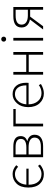

<svg xmlns="http://www.w3.org/2000/svg" viewBox="1164 -1879 727 3095"><g transform="rotate(-90 1527.5 -331.5)"><path d="M270 12Q172 12 112 -52.5Q52 -117 52 -239Q52 -361 114 -426.5Q176 -492 271 -492Q347 -492 412 -433L387 -403Q331 -454 271 -454Q200 -454 153 -405.5Q106 -357 98 -270H356V-234H97Q98 -134 144.5 -80Q191 -26 272 -26Q341 -26 401 -82L423 -51Q351 12 270 12Z M541 0V-480H714Q881 -480 881 -362Q881 -282 802 -257V-254Q845 -244 874 -215Q903 -186 903 -137Q903 -69 854.5 -34.5Q806 0 719 0ZM585 -270H697Q836 -270 836 -358Q836 -444 706 -444H585ZM585 -36H710Q857 -36 857 -139Q857 -185 817 -209.5Q777 -234 702 -234H585Z M1037 0V-480H1318V-442H1081V0Z M1570 12Q1475 12 1411.5 -56Q1348 -124 1348 -239Q1348 -352 1410.5 -422Q1473 -492 1557 -492Q1643 -492 1692 -433.5Q1741 -375 1741 -270Q1741 -246 1739 -234H1393Q1395 -142 1444.5 -84Q1494 -26 1574 -26Q1643 -26 1703 -69L1721 -35Q1643 12 1570 12ZM1393 -270H1699Q1699 -360 1661.5 -407Q1624 -454 1558 -454Q1494 -454 1447 -404Q1400 -354 1393 -270Z M1871 0V-480H1915V-272H2193V-480H2237V0H2193V-232H1915V0Z M2421 0V-480H2465V0ZM2404 -635Q2404 -653 2415.5 -664Q2427 -675 2444 -675Q2461 -675 2472.5 -664Q2484 -653 2484 -635Q2484 -618 2472.5 -607Q2461 -596 2444 -596Q2427 -596 2415.5 -607Q2404 -618 2404 -635Z M2918 0V-209H2808H2807L2652 0H2600L2761 -213Q2703 -223 2667.5 -256.5Q2632 -290 2632 -348Q2632 -480 2814 -480H2962V0ZM2825 -246H2918V-443H2825Q2678 -443 2678 -347Q2678 -298 2717 -272Q2756 -246 2825 -246Z"/></g></svg>

Font: Toshiba Sans Light
Style: Regular
Weight: 300
Designer: Paul D. Hunt
Foundry: Toshiba Corporation
Version: Version 2.020;PS 2.0;hotconv 1.0.86;makeotf.lib2.5.63406